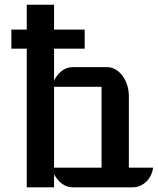

<svg xmlns="http://www.w3.org/2000/svg" viewBox="-20 -797 671 817"><path d="M28.3 -670.9H340.3V-589.8H28.3ZM93.8 -776.9H210V-454.6Q223.6 -481 244.1 -496.1Q264.6 -511.2 288.6 -511.2H436Q455.1 -511.2 471.7 -501.5Q488.3 -491.7 501 -474.9Q513.7 -458 521 -435.5Q528.3 -413.1 528.3 -387.2V-83.5H631.3Q629.4 -66.4 621.8 -51Q614.3 -35.6 602.8 -24.4Q591.3 -13.2 576.7 -6.6Q562 0 545.9 0H288.6Q264.6 0 244.4 -14.9Q224.1 -29.8 210 -55.2V0H93.8ZM412.1 -83.5V-427.7H210V-83.5Z"/></svg>

Font: Atomic Age
Style: Regular
Weight: 400
Designer: James Grieshaber
Foundry: James Grieshaber
Version: Version 1.008; ttfautohint (v1.4.1) -l 6 -r 46 -G 0 -x 0 -H 